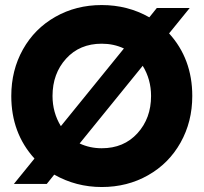

<svg xmlns="http://www.w3.org/2000/svg" viewBox="-20 -732 810 764"><path d="M384.8 -711.9Q488.3 -711.9 574.2 -663.1L604 -700.2H734.9L652.8 -599.1Q745.1 -497.6 745.1 -350.1Q745.1 -247.6 698.5 -164.6Q651.9 -81.5 569.3 -34.7Q486.8 12.2 384.8 12.2Q282.7 12.2 195.8 -37.1L166 0H35.2L117.2 -101.1Q24.9 -202.6 24.9 -350.1Q24.9 -452.6 71.3 -535.4Q117.7 -618.2 200.2 -665Q282.7 -711.9 384.8 -711.9ZM189 -350.1Q189 -284.2 222.2 -230L473.1 -539.1Q432.6 -558.1 384.8 -558.1Q296.9 -558.1 242.9 -498.5Q189 -439 189 -350.1ZM296.9 -161.1Q337.4 -142.1 384.8 -142.1Q472.7 -142.1 526.9 -201.7Q581.1 -261.2 581.1 -350.1Q581.1 -416 547.9 -470.2Z"/></svg>

Font: TASA Explorer
Style: Regular
Weight: 900
Designer: Weizhong Zhang
Foundry: Local Remote
Version: Version 1.000;Glyphs 3.1.2 (3151)